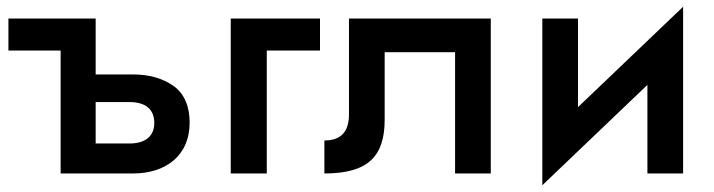

<svg xmlns="http://www.w3.org/2000/svg" viewBox="-20 -515 2121 570"><path d="M160 -365V0H375C471 0 543 -52 543 -151C543 -200 527 -237 495 -260C462 -283 422 -294 375 -294H264V-460H5V-365ZM264 -89V-212H364C413 -212 438 -190 438 -150C438 -111 412 -89 364 -89Z M665 -460V0H772V-365H930V-460Z M1437 -460H1016V-175C1016 -115 983 -98 943 -98V0C1074 0 1122 -52 1122 -160V-360H1331V0H1437Z M1696 -460H1590V35L1902 -263V0H2008V-495L1696 -197Z"/></svg>

Font: Jost Medium
Style: Regular
Weight: 500
Version: Version 3.710